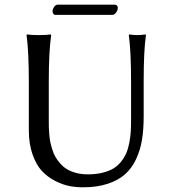

<svg xmlns="http://www.w3.org/2000/svg" viewBox="-20 -796 732 826"><path d="M462.9 -731.9H219.2Q212.9 -731.9 209.5 -736.6Q206.1 -741.2 206.1 -747.1Q206.1 -756.8 212.9 -766.4Q219.7 -775.9 228 -775.9H473.1Q480 -775.9 483.4 -771.7Q486.8 -767.6 486.8 -762.2Q486.8 -752.4 479.5 -742.2Q472.2 -731.9 462.9 -731.9ZM543.9 -444.8Q543.9 -573.7 534.2 -645L536.1 -647.9Q554.7 -645 570.8 -645Q587.9 -645 606 -647.9L607.9 -645Q598.1 -578.6 598.1 -444.8V-294.9Q598.1 -238.8 590.8 -194.3Q583.5 -149.9 565.2 -110.8Q546.9 -71.8 517.6 -45.9Q488.3 -20 442.6 -5.1Q397 9.8 336.9 9.8Q306.6 9.8 277.8 4.2Q249 -1.5 216.6 -18.1Q184.1 -34.7 159.9 -60.8Q135.7 -86.9 119.9 -132.1Q104 -177.2 104 -235.8V-444.8Q104 -573.7 94.2 -645L96.2 -647.9Q114.3 -645 147 -645Q179.7 -645 198.2 -647.9L200.2 -645Q189.9 -575.2 189.9 -444.8V-269Q189.9 -255.4 190.2 -246.8Q190.4 -238.3 191.9 -219.5Q193.4 -200.7 196 -187Q198.7 -173.3 204.6 -154.1Q210.4 -134.8 218.5 -120.8Q226.6 -106.9 239.7 -92Q252.9 -77.1 269 -67.6Q285.2 -58.1 307.9 -52Q330.6 -45.9 357.9 -45.9Q393.1 -45.9 421.4 -53Q449.7 -60.1 468.8 -71.8Q487.8 -83.5 502 -101.8Q516.1 -120.1 523.9 -138.7Q531.7 -157.2 536.4 -182.4Q541 -207.5 542.5 -228.8Q543.9 -250 543.9 -276.9Z"/></svg>

Font: Linux Biolinum G
Style: Regular
Weight: 400
Designer: Philipp H. Poll
Foundry: Philipp H. Poll
Version: Version 1.1.0 ; ttfautohint (v1.6)